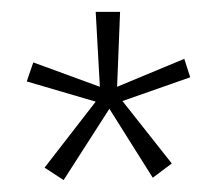

<svg xmlns="http://www.w3.org/2000/svg" viewBox="-20 -743 355 323"><path d="M87 -440 55 -461 141 -572 25 -606 36 -638 148 -597 141 -723H182L177 -597L290 -644L300 -613L186 -573L269 -468L237 -444L164 -560Z"/></svg>

Font: Public Sans Thin Thin
Style: Regular
Weight: 250
Version: Version 2.001